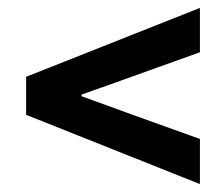

<svg xmlns="http://www.w3.org/2000/svg" viewBox="-20 -573 549 485"><path d="M485 -108 46 -283V-379L485 -553V-441L315 -380L186 -334V-330L315 -283L485 -222Z"/></svg>

Font: Source Sans 3 ExtraLight
Style: Bold Italic
Weight: 700
Italic angle: -11°
Version: Version 3.052;hotconv 1.1.0;makeotfexe 2.6.0